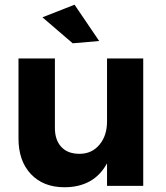

<svg xmlns="http://www.w3.org/2000/svg" viewBox="-20 -785 700 811"><path d="M585 -538.1V0H432.1V-95.2Q377 5.9 252 5.9Q163.1 5.9 110.6 -49.6Q58.1 -105 58.1 -200.2V-538.1H211.9V-244.1Q211.9 -193.4 239.3 -164.1Q266.6 -134.8 317.4 -135.3Q368.2 -135.7 400.1 -173.8Q432.1 -211.9 432.1 -272V-538.1ZM294.9 -765.1 398.9 -611.8 287.1 -602.1 159.2 -711.9Z"/></svg>

Font: Montserrat-SemiBold
Style: Regular
Weight: 600
Designer: Julieta Ulanovsky
Foundry: Julieta Ulanovsky
Version: Version 6.001